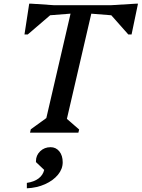

<svg xmlns="http://www.w3.org/2000/svg" viewBox="-20 -718 767 1039"><path d="M142.5 0 146.7 -18.3 266.3 -104.9 221.4 -39 372.4 -690H484.7L333.7 -39L306.3 -105.8L408.3 -17.1L404.1 0ZM112.5 -531.6 138 -698H150.5L270.1 -690L263.7 -646L130.3 -531.6ZM142.9 -626.9 157.1 -690H410.3L400.3 -647.2ZM693.8 -626.5 438.3 -646.8 448.3 -690H708.9ZM674.2 -531.6 572.8 -646 582.8 -690 714.1 -698H726.7L692 -531.6ZM125.3 301V271.7Q164.4 265.9 188.4 247.9Q212.3 230 219.2 201.5L174.6 159.1V153.9Q174.6 122.5 197.4 100.5Q220.2 78.5 253.8 78.5Q282.7 78.5 301 101Q319.3 123.5 319.3 160.1Q319.3 196.8 293.5 227.8Q267.8 258.9 223.9 278.7Q179.9 298.5 125.3 301Z"/></svg>

Font: Platypi Light
Style: Italic
Weight: 300
Italic angle: -13°
Designer: David Sargent
Foundry: Bolt Cutter Type
Version: Version 1.200